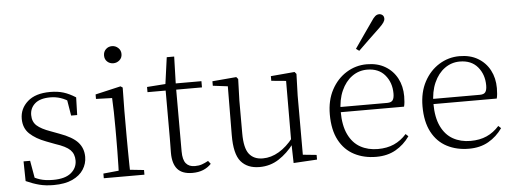

<svg xmlns="http://www.w3.org/2000/svg" viewBox="-52 -948 2961 1106"><g transform="rotate(-5 1428.5 -394.5)"><path d="M217 14Q171 14 134.5 4.5Q98 -5 58 -23L56 -137H94L115 -17L83 -18V-54Q110 -36 141 -26Q172 -16 217 -16Q286 -16 320.5 -44.5Q355 -73 355 -116Q355 -154 331.5 -177.5Q308 -201 246 -221L196 -240Q137 -262 102 -295Q67 -328 67 -382Q67 -441 112.5 -481.5Q158 -522 243 -522Q287 -522 320.5 -511.5Q354 -501 390 -478L387 -376H352L334 -485L361 -483V-450Q330 -472 301 -481.5Q272 -491 242 -491Q182 -491 152.5 -465Q123 -439 123 -399Q123 -360 148 -337.5Q173 -315 227 -296L275 -278Q350 -251 381 -216.5Q412 -182 412 -132Q412 -93 390.5 -59.5Q369 -26 326 -6Q283 14 217 14Z M508 0V-27L619 -38H638L743 -27V0ZM596 0Q597 -24 598 -64.5Q599 -105 599.5 -149Q600 -193 600 -226V-281Q600 -332 599 -375Q598 -418 596 -456L503 -459V-485L650 -519L662 -511L660 -377V-226Q660 -193 660.5 -149Q661 -105 661.5 -64.5Q662 -24 663 0ZM621 -655Q600 -655 585.5 -668.5Q571 -682 571 -704Q571 -726 585.5 -740Q600 -754 621 -754Q641 -754 656.5 -740Q672 -726 672 -704Q672 -682 656.5 -668.5Q641 -655 621 -655Z M937 -472V-508H1117V-472ZM1020 14Q961 14 933.5 -17.5Q906 -49 906 -112Q906 -135 906.5 -152.5Q907 -170 907 -196V-472H802V-502L927 -511L907 -496L930 -663H973L968 -493V-481V-115Q968 -67 985.5 -45.5Q1003 -24 1037 -24Q1060 -24 1077.5 -30Q1095 -36 1115 -47L1129 -29Q1109 -8 1082 3Q1055 14 1020 14Z M1408 14Q1338 14 1300.5 -30Q1263 -74 1264 -185L1266 -478L1285 -463L1180 -476V-502L1319 -514L1329 -502L1325 -377V-188Q1325 -103 1352 -68.5Q1379 -34 1431 -34Q1479 -34 1524.5 -61Q1570 -88 1608 -137L1627 -103H1609Q1570 -51 1520 -18.5Q1470 14 1408 14ZM1605 8 1602 -116V-117L1603 -467L1518 -475V-502L1656 -514L1666 -502L1662 -377V-35L1741 -27V0Z M2083 14Q2012 14 1956 -15Q1900 -44 1868.5 -103.5Q1837 -163 1837 -252Q1837 -334 1869.5 -394.5Q1902 -455 1956 -488.5Q2010 -522 2074 -522Q2136 -522 2180.5 -495.5Q2225 -469 2249 -423.5Q2273 -378 2273 -320Q2273 -283 2267 -260H1867V-290H2172Q2196 -290 2204.5 -302.5Q2213 -315 2213 -341Q2213 -404 2176.5 -447.5Q2140 -491 2073 -491Q2025 -491 1986 -463Q1947 -435 1924 -383.5Q1901 -332 1901 -263Q1901 -183 1926 -131Q1951 -79 1995 -54.5Q2039 -30 2096 -30Q2149 -30 2189.5 -48Q2230 -66 2262 -102L2277 -88Q2244 -41 2196 -13.5Q2148 14 2083 14ZM2020 -616Q2047 -655 2073 -692.5Q2099 -730 2123 -764Q2137 -786 2147.5 -794.5Q2158 -803 2170 -803Q2181 -803 2189.5 -796Q2198 -789 2198 -775Q2198 -765 2190 -753Q2182 -741 2162 -722Q2134 -696 2102.5 -665.5Q2071 -635 2038 -603Z M2619 14Q2548 14 2492 -15Q2436 -44 2404.5 -103.5Q2373 -163 2373 -252Q2373 -334 2405.5 -394.5Q2438 -455 2492 -488.5Q2546 -522 2610 -522Q2672 -522 2716.5 -495.5Q2761 -469 2785 -423.5Q2809 -378 2809 -320Q2809 -283 2803 -260H2403V-290H2708Q2732 -290 2740.5 -302.5Q2749 -315 2749 -341Q2749 -404 2712.5 -447.5Q2676 -491 2609 -491Q2561 -491 2522 -463Q2483 -435 2460 -383.5Q2437 -332 2437 -263Q2437 -183 2462 -131Q2487 -79 2531 -54.5Q2575 -30 2632 -30Q2685 -30 2725.5 -48Q2766 -66 2798 -102L2813 -88Q2780 -41 2732 -13.5Q2684 14 2619 14Z"/></g></svg>

Font: Noto Serif JP ExtraLight
Style: Regular
Weight: 200
Designer: Ryoko NISHIZUKA  (kana & ideographs); Frank Grießhammer (Latin, Greek & Cyrillic); Wenlong ZHANG  (bopomofo); Sandoll Co
Foundry: Adobe
Version: Version 2.002-H1;hotconv 1.1.0;makeotfexe 2.6.0